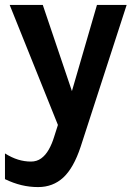

<svg xmlns="http://www.w3.org/2000/svg" viewBox="-20 -505 544 776"><path d="M19.1 -485.1H152.9L282.1 -103.1H260.9L371.9 -485.1H491.9L306 88Q277.5 174.1 235.7 212.6Q193.9 251.1 134 251.1Q99.5 251.1 66.6 243.2Q33.8 235.3 0.1 219V115.1Q27.3 132.2 53.1 140.1Q78.8 148 105 148Q128.7 148 146.4 135.2Q164.1 122.4 177.1 99.6Q190.1 76.8 199.1 47L214.1 0Z"/></svg>

Font: Karla
Style: Regular
Weight: 400
Designer: Jonathan Pinhorn
Version: Version 2.004;gftools[0.9.33]